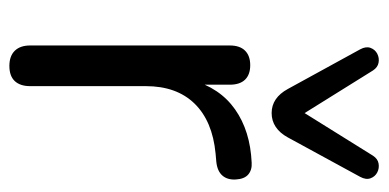

<svg xmlns="http://www.w3.org/2000/svg" viewBox="-224 -576 808 399"><g transform="rotate(90 179.5 -377.0)"><path d="M117.5 7Q97 7 86 -4.2Q75 -15.5 75 -36V-451Q75 -472 85.8 -482.8Q96.5 -493.5 116 -493.5Q135.5 -493.5 146 -482.8Q156.5 -472 156.5 -451V-371H146.5Q163 -430.5 207.8 -462Q252.5 -493.5 318.5 -496.5Q333.5 -497.5 343 -489.5Q352.5 -481.5 353.5 -463.5Q354.5 -446 345.2 -435.5Q336 -425 316.5 -423L299.5 -421.5Q232 -415 195.8 -377.8Q159.5 -340.5 159.5 -276.5V-36Q159.5 -15.5 149 -4.2Q138.5 7 117.5 7ZM215.5 -538Q199.5 -538 187 -546.5Q174.5 -555 165.5 -571.5L83 -722Q76.5 -734 80 -743.5Q83.5 -753 92.2 -757.5Q101 -762 110.8 -760.2Q120.5 -758.5 127 -748.5L215.5 -606.5L304 -748.5Q310.5 -758.5 320.2 -760.2Q330 -762 338.8 -757.5Q347.5 -753 351 -743.5Q354.5 -734 348 -722L266 -571.5Q257 -555 244.2 -546.5Q231.5 -538 215.5 -538Z"/></g></svg>

Font: Nunito ExtraLight
Style: Regular
Weight: 200
Designer: Vernon Adams
Foundry: Vernon Adams
Version: Version 3.602;April 4, 2023;FontCreator 14.0.0.2856 64-bit